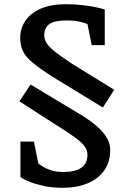

<svg xmlns="http://www.w3.org/2000/svg" viewBox="-20 -726 591 911"><path d="M468 -216 229 -362Q168 -401 134.5 -429Q101 -457 88.5 -484Q76 -511 76 -547Q76 -591 100 -627Q124 -663 172.5 -684.5Q221 -706 293 -706Q335 -706 373 -701.5Q411 -697 438.5 -691Q466 -685 477 -681V-512H415L395 -612Q389 -615 363 -622Q337 -629 296 -629Q238 -629 214 -611.5Q190 -594 190 -559Q190 -539 201 -521.5Q212 -504 240 -481.5Q268 -459 321 -424L522 -300ZM277 165Q227 165 186.5 156Q146 147 118 135.5Q90 124 77 114V-54H141L162 50Q166 53 181 63Q196 73 221 81.5Q246 90 281 90Q338 90 366.5 69.5Q395 49 395 9Q395 -12 383 -29.5Q371 -47 345 -67Q319 -87 278 -113L72 -245L125 -325L371 -177Q414 -150 443.5 -123.5Q473 -97 488 -70Q503 -43 503 -14Q503 42 475 82Q447 122 396.5 143.5Q346 165 277 165Z"/></svg>

Font: Faustina SemiBold
Style: Regular
Weight: 600
Designer: Alfonso Garcia
Foundry: http://www.omnibus-type.com
Version: Version 1.200